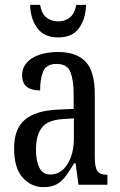

<svg xmlns="http://www.w3.org/2000/svg" viewBox="-20 -760 494 790"><path d="M159 10Q109 10 73.5 -29Q38 -68 38 -150Q38 -230 82.5 -267.5Q127 -305 218 -309L283 -312V-373Q283 -429 270 -463Q257 -497 213 -497Q171 -497 158 -467Q145 -437 145 -388Q71 -388 71 -450Q71 -495 112 -520.5Q153 -546 220 -546Q294 -546 332 -506.5Q370 -467 370 -372V-113Q370 -71 381 -56Q392 -41 419 -41H422V0H303L291 -88H285Q268 -60 252 -37.5Q236 -15 214.5 -2.5Q193 10 159 10ZM187 -42Q231 -42 257.5 -84.5Q284 -127 284 -191V-273L238 -270Q176 -266 152 -234.5Q128 -203 128 -144Q128 -98 142 -70Q156 -42 187 -42ZM219 -606Q161 -606 133 -645Q105 -684 104 -740H145Q151 -704 171 -688Q191 -672 219 -672Q248 -672 267.5 -688Q287 -704 294 -740H334Q333 -684 305.5 -645Q278 -606 219 -606Z"/></svg>

Font: Noto Serif Khmer ExtraCondensed
Style: Regular
Weight: 400
Width: 2
Designer: Danh Hong and the Monotype Design Team
Foundry: Monotype Imaging Inc.
Version: Version 2.004; ttfautohint (v1.8.4.7-5d5b)